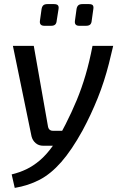

<svg xmlns="http://www.w3.org/2000/svg" viewBox="-20 -712 587 938"><path d="M533 -488Q523 -444 512 -401Q501 -358 487.5 -316Q474 -274 457.5 -233Q441 -192 422.5 -152.5Q404 -113 383 -74Q330 22 279 80Q228 138 173 166.5Q118 195 52 206L37 140Q75 131 108.5 115Q142 99 174 72Q206 45 237 2Q268 -41 300 -104Q331 -165 355 -223Q379 -281 398 -345.5Q417 -410 432 -488ZM145 -488 215 -91Q220 -73 238 -73H295L256 0H191Q169 0 154 -13Q139 -26 134 -46L43 -488ZM243 -692Q258 -692 263 -686Q268 -680 266 -668L257 -611Q256 -598 249.5 -592Q243 -586 230 -586H197Q172 -586 175 -610L183 -667Q185 -680 191.5 -686Q198 -692 212 -692ZM414 -692Q429 -692 433.5 -686Q438 -680 436 -668L428 -611Q427 -598 420.5 -592Q414 -586 400 -586H367Q343 -586 346 -610L354 -668Q356 -680 362.5 -686Q369 -692 383 -692Z"/></svg>

Font: Exo 2 Medium
Style: Italic
Weight: 500
Italic angle: -8°
Designer: Natanael Gama
Foundry: Natanael Gama
Version: Version 2.010